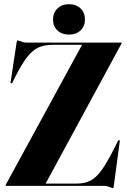

<svg xmlns="http://www.w3.org/2000/svg" viewBox="-20 -908 622 938"><path d="M573.5 -695 198.5 -3 194 -11H350Q381.5 -11 405 -18.5Q428.5 -26 449.8 -46Q471 -66 494 -103Q517 -140 547 -200.5L555.5 -218.5Q557 -221.5 558.5 -222.8Q560 -224 562 -223Q564.5 -222.5 565 -220.8Q565.5 -219 565 -216.5L536 0Q535.5 6 534.5 8.5Q533.5 11 531 11Q528.5 11 522.2 8.2Q516 5.5 507 2.8Q498 0 487 0H10.5Q9 0 8 -0.8Q7 -1.5 7 -3Q7 -4 7.8 -5Q8.5 -6 9 -7L385 -696.5L386.5 -689H236Q196.5 -689 167.5 -675.8Q138.5 -662.5 112.5 -629Q86.5 -595.5 55 -533.5L41.5 -506Q39.5 -502 37.8 -501.2Q36 -500.5 34.5 -501Q32.5 -501.5 31.8 -503.2Q31 -505 32 -507.5L61 -700Q62 -705.5 63.2 -708Q64.5 -710.5 66.5 -710.5Q69 -710.5 75.2 -708Q81.5 -705.5 90.2 -702.8Q99 -700 109.5 -700H572Q573.5 -700 574 -699.8Q574.5 -699.5 574.5 -698Q574.5 -697.5 574.5 -697Q574.5 -696.5 573.5 -695ZM317 -739Q282 -739 260.5 -759.5Q239 -780 239 -813Q239 -845.5 260.8 -866.5Q282.5 -887.5 317 -887.5Q352 -887.5 373.5 -866.8Q395 -846 395 -813Q395 -780 373.5 -759.5Q352 -739 317 -739Z"/></svg>

Font: Fraunces 120pt
Style: Bold
Weight: 700
Version: Version 1.000;[b76b70a41]